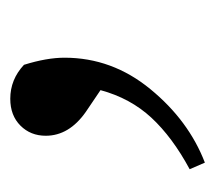

<svg xmlns="http://www.w3.org/2000/svg" viewBox="-42 -136 415 370"><g transform="rotate(-90 165.0 48.5)"><path d="M175.8 35.2 133.8 6.8Q87.9 -25.4 87.9 -70.3Q87.9 -99.6 107.4 -119.1Q127 -138.7 159.2 -138.7Q196.3 -138.7 224.6 -112.3Q238.3 -68.4 238.3 -34.2Q238.3 57.6 177.7 131.3Q117.2 205.1 36.1 236.3L23.4 207Q85 173.8 122.6 133.3Q160.2 92.8 175.8 35.2Z"/></g></svg>

Font: Bpmf Zihi Serif SemiBold
Style: SemiBold
Weight: 600
Foundry: But Ko
Version: Version 1.320